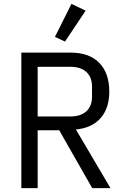

<svg xmlns="http://www.w3.org/2000/svg" viewBox="-20 -969 640 989"><path d="M174 0H90V-698H344Q440 -698 491.5 -645Q543 -592 543 -497Q543 -412 498.5 -361Q454 -310 371 -302L549 0H455L285 -298H174ZM342 -369Q395 -369 424.5 -395.5Q454 -422 454 -471V-523Q454 -572 424.5 -598.5Q395 -625 342 -625H174V-369ZM315 -755 263 -779 348 -949 421 -914Z"/></svg>

Font: iA Writer Mono V
Style: Regular
Weight: 400
Designer: Mike Abbink, Paul van der Laan, Pieter van Rosmalen
Foundry: Bold Monday
Version: Version 2.000